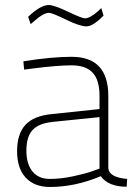

<svg xmlns="http://www.w3.org/2000/svg" viewBox="-20 -735 535 764"><path d="M411 -353V-65Q415 -29 486 -23L484 8Q411 8 381 -34Q279 9 179 9Q117 9 82.5 -28Q48 -65 48 -133.5Q48 -202 81 -238Q114 -274 186 -281L376 -301V-353Q376 -417 348.5 -446Q321 -475 265 -475Q208 -475 107 -462L76 -458L73 -491Q185 -509 265 -509Q411 -509 411 -353ZM348 -54 376 -64V-269L190 -250Q133 -244 109 -217Q85 -190 85 -136Q85 -82 109.5 -52.5Q134 -23 178 -23Q222 -23 271 -33.5Q320 -44 348 -54ZM392 -673Q350 -630 324 -630Q298 -630 242.5 -657Q187 -684 175 -684Q153 -684 115 -650L102 -639L92 -668Q141 -715 174 -715Q195 -715 250.5 -688.5Q306 -662 318 -662Q338 -662 372 -692L383 -703Z"/></svg>

Font: Titillium Web
Style: Thin
Weight: 200
Version: Version 1.001;PS 57.000;hotconv 1.0.70;makeotf.lib2.5.55311